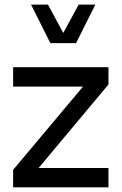

<svg xmlns="http://www.w3.org/2000/svg" viewBox="-20 -801 521 821"><path d="M36.1 -430.7V-513.7H443.8V-439.9L145 -82.5H443.8V0H36.1V-74.7L335 -430.7ZM112.8 -781.2H185.1L250.5 -660.2L316.4 -781.2H387.7L305.2 -616.7H195.3Z"/></svg>

Font: Estedad-FD Medium
Style: Regular
Weight: 500
Designer: Amin Abedi
Version: Version 7.3